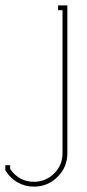

<svg xmlns="http://www.w3.org/2000/svg" viewBox="-163 -484 325 718"><path d="M54.2 -463.9H88.9V88.9Q88.9 141.1 52.2 177.5Q15.6 213.9 -36.1 213.9Q-69.3 213.9 -96.9 198.2Q-124.5 182.6 -141.1 155.8L-143.1 153.8V133.8H-125V147.9Q-91.8 195.8 -36.1 195.8Q8.3 195.8 39.6 164.6Q70.8 133.3 70.8 88.9V-445.8H54.2Z"/></svg>

Font: Rawengulk
Style: Light
Weight: 300
Version: Version 0.92